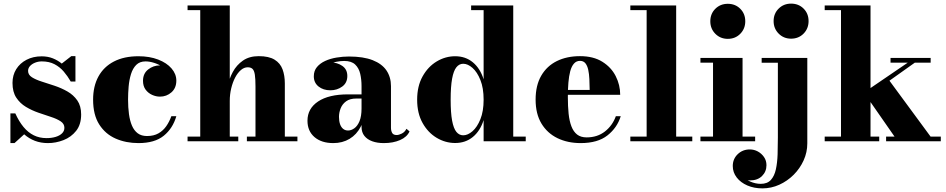

<svg xmlns="http://www.w3.org/2000/svg" viewBox="-20 -780 5224 1060"><path d="M37.5 10V-154H64.5Q84.5 -109.5 109.8 -79Q135 -48.5 166.5 -33Q198 -17.5 237 -17.5Q264.5 -17.5 287 -24.2Q309.5 -31 322.5 -43.8Q335.5 -56.5 335.5 -74.5Q335.5 -96.5 314.8 -110.2Q294 -124 261.5 -134.5Q229 -145 192.2 -157.8Q155.5 -170.5 123 -190Q90.5 -209.5 69.8 -241Q49 -272.5 49 -322Q49 -365 69.5 -398Q90 -431 126.5 -450Q163 -469 210 -469Q244 -469 271.5 -458Q299 -447 321 -429L373.5 -470H396.5V-330H370.5Q353.5 -359.5 332 -384.8Q310.5 -410 281 -425.5Q251.5 -441 210.5 -441Q191.5 -441 174.2 -434.2Q157 -427.5 146 -415.8Q135 -404 135 -388.5Q135 -367 156.2 -353.5Q177.5 -340 210.8 -329.5Q244 -319 281.5 -306.5Q319 -294 352.2 -275Q385.5 -256 406.8 -225.5Q428 -195 428 -148Q428 -92.5 400.5 -57.8Q373 -23 330.8 -6.5Q288.5 10 244.5 10Q205.5 10 172.8 -2.5Q140 -15 113.5 -38.5L60 10Z M744.5 10Q675 10 618.2 -15Q561.5 -40 527.8 -93Q494 -146 494 -230Q494 -304 523.5 -357.8Q553 -411.5 609 -440.5Q665 -469.5 744 -469.5Q806 -469.5 853.2 -451.2Q900.5 -433 927 -402.2Q953.5 -371.5 953.5 -335Q953.5 -294 926.5 -270.2Q899.5 -246.5 863 -246.5Q841.5 -246.5 819.8 -256.2Q798 -266 783.8 -285.2Q769.5 -304.5 769.5 -334Q769.5 -374 798 -396.5Q826.5 -419 863 -419Q898 -419 925.2 -397Q952.5 -375 952.5 -335H926.5Q926.5 -358 912.8 -377.5Q899 -397 877 -411.2Q855 -425.5 830.2 -433.2Q805.5 -441 783.5 -441Q751.5 -441 732.2 -421.8Q713 -402.5 703.2 -371Q693.5 -339.5 690.2 -302.5Q687 -265.5 687 -230Q687 -187 692 -150.2Q697 -113.5 708.5 -86.5Q720 -59.5 740.2 -44.2Q760.5 -29 791.5 -29Q829 -29 854.8 -43.8Q880.5 -58.5 897.8 -83.2Q915 -108 926 -138.5H953.5Q934 -71 884 -30.5Q834 10 744.5 10Z M1015.5 0V-26H1085.5V-724H1015.5V-750H1248.5V-26H1295.5V0ZM1343 0V-26H1390.5V-302.5Q1390.5 -344.5 1387 -367.5Q1383.5 -390.5 1374.2 -399.5Q1365 -408.5 1347.5 -408.5Q1327.5 -408.5 1309.8 -393.2Q1292 -378 1278.2 -351.8Q1264.5 -325.5 1256.5 -292.2Q1248.5 -259 1248.5 -223L1227 -222.5Q1227 -259.5 1236 -302.2Q1245 -345 1265.5 -383Q1286 -421 1321.2 -445.5Q1356.5 -470 1408.5 -470Q1464.5 -470 1496 -450.5Q1527.5 -431 1540 -397Q1552.5 -363 1552.5 -319.5V-26H1622V0Z M2099 10Q2063 10 2035.2 0Q2007.5 -10 1991.8 -29.8Q1976 -49.5 1976 -79.5V-304.5Q1976 -340.5 1968.8 -372.2Q1961.5 -404 1940.8 -423.8Q1920 -443.5 1880 -443.5Q1860.5 -443.5 1837.5 -439Q1814.5 -434.5 1793.5 -424.8Q1772.5 -415 1759.2 -398.8Q1746 -382.5 1746 -358.5H1713.5Q1713.5 -392.5 1740.5 -414Q1767.5 -435.5 1804 -435.5Q1842 -435.5 1869.8 -416.2Q1897.5 -397 1897.5 -360.5Q1897.5 -322.5 1869.2 -302Q1841 -281.5 1804 -281.5Q1764.5 -281.5 1738.5 -302.5Q1712.5 -323.5 1712.5 -358.5Q1712.5 -389 1729.8 -409.8Q1747 -430.5 1775.2 -443.5Q1803.5 -456.5 1838 -462.2Q1872.5 -468 1906.5 -468Q1986 -468 2037.5 -447.8Q2089 -427.5 2113.8 -390.8Q2138.5 -354 2138.5 -304.5V-75Q2138.5 -58 2145 -46.2Q2151.5 -34.5 2170 -34.5Q2181.5 -34.5 2198 -42.5Q2214.5 -50.5 2224 -69L2241 -54.5Q2227 -23.5 2188.8 -6.8Q2150.5 10 2099 10ZM1820 10Q1755 10 1716.2 -23.2Q1677.5 -56.5 1677.5 -113.5Q1677.5 -180.5 1736.2 -219.8Q1795 -259 1901.5 -259H2022.5V-236H1947Q1912 -236 1891 -220.8Q1870 -205.5 1860.8 -182.2Q1851.5 -159 1851.5 -135Q1851.5 -112 1857.2 -95Q1863 -78 1874.2 -68.8Q1885.5 -59.5 1901.5 -59.5Q1919 -59.5 1936.2 -71.8Q1953.5 -84 1964.8 -111Q1976 -138 1976 -181.5H1993.5Q1993.5 -123 1971.2 -80Q1949 -37 1910 -13.5Q1871 10 1820 10Z M2493 9.5Q2439 9.5 2391 -19Q2343 -47.5 2313 -101Q2283 -154.5 2283 -229.5Q2283 -304.5 2313 -358.2Q2343 -412 2391 -440.8Q2439 -469.5 2493 -469.5Q2550 -469.5 2590.5 -436Q2631 -402.5 2650 -342V-724H2581V-750H2813.5V-26H2882.5V0H2650V-117Q2631 -57 2590.5 -23.8Q2550 9.5 2493 9.5ZM2537.5 -33Q2562.5 -33 2588.5 -55.5Q2614.5 -78 2632.2 -122Q2650 -166 2650 -229.5Q2650 -294 2632.2 -338.2Q2614.5 -382.5 2588.5 -405.2Q2562.5 -428 2537.5 -428Q2515 -428 2499.5 -408.5Q2484 -389 2476 -345.5Q2468 -302 2468 -229.5Q2468 -157.5 2476 -114.2Q2484 -71 2499.5 -52Q2515 -33 2537.5 -33Z M3186 10Q3114 10 3057.8 -17.2Q3001.5 -44.5 2969.2 -98Q2937 -151.5 2937 -230Q2937 -308.5 2968 -362Q2999 -415.5 3054.2 -442.8Q3109.5 -470 3182 -470Q3256 -470 3305.2 -439.2Q3354.5 -408.5 3379.2 -359.8Q3404 -311 3404 -256.5H3003.5V-283.5H3235.5Q3235 -314.5 3233.8 -343.2Q3232.5 -372 3227.5 -394.8Q3222.5 -417.5 3211.8 -430.8Q3201 -444 3182 -444Q3162 -444 3148.8 -429Q3135.5 -414 3128.2 -387Q3121 -360 3118 -323.8Q3115 -287.5 3115 -244.5Q3115 -193.5 3119.2 -152.5Q3123.5 -111.5 3134.8 -82.2Q3146 -53 3166.2 -37.2Q3186.5 -21.5 3218.5 -21.5Q3278 -21.5 3319.8 -54.2Q3361.5 -87 3380 -138.5H3407Q3387.5 -75 3333.8 -32.5Q3280 10 3186 10Z M3713 -750V-26H3802V0H3460V-26H3550V-724H3460V-750Z M3998 -565.5Q3957 -565.5 3929.2 -593.5Q3901.5 -621.5 3901.5 -662.5Q3901.5 -704 3929.2 -731.5Q3957 -759 3998 -759Q4039.5 -759 4067 -731.5Q4094.5 -704 4094.5 -662.5Q4094.5 -621.5 4067 -593.5Q4039.5 -565.5 3998 -565.5ZM4079.5 -460V-26H4149V0H3847V-26H3916.5V-434H3847V-460Z M4189 260Q4143 260 4106 244Q4069 228 4047.2 199.8Q4025.5 171.5 4025.5 136.5Q4025.5 97.5 4052.8 71.2Q4080 45 4119.5 45Q4143 45 4163.8 56.2Q4184.5 67.5 4198 87Q4211.5 106.5 4211.5 132Q4211.5 167.5 4187 191.8Q4162.5 216 4121 216Q4095.5 216 4074 203.8Q4052.5 191.5 4039.5 173.2Q4026.5 155 4026.5 136.5H4052.5Q4052.5 164.5 4072.2 186.8Q4092 209 4121.2 222Q4150.5 235 4180 235Q4216.5 235 4236 213.2Q4255.5 191.5 4263.5 154.8Q4271.5 118 4273 72.5Q4274.5 27 4274.5 -20.5V-433.5H4185V-460H4437V11.5Q4437 60.5 4416.8 105.2Q4396.5 150 4361.8 184.8Q4327 219.5 4282.5 239.8Q4238 260 4189 260ZM4347.5 -566.5Q4306.5 -566.5 4278.8 -594.5Q4251 -622.5 4251 -663.5Q4251 -705 4278.8 -732.5Q4306.5 -760 4347.5 -760Q4389 -760 4416.5 -732.5Q4444 -705 4444 -663.5Q4444 -622.5 4416.5 -594.5Q4389 -566.5 4347.5 -566.5Z M4533 0V-26H4623V-724H4533V-750H4786V-26H4834V0ZM4872 0V-26H4918.5L4749.5 -269L4991.5 -434H4896.5V-460H5118V-434H5030.5L4890.5 -334.5L5117.5 -26H5174V0Z"/></svg>

Font: Bodoni Moda 9pt ExtraBold
Style: Regular
Weight: 800
Designer: Owen Earl
Foundry: indestructible type
Version: Version 2.005